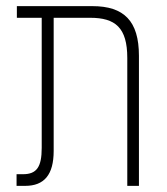

<svg xmlns="http://www.w3.org/2000/svg" viewBox="-20 -606 546 626"><path d="M34 0H62C124 0 155 -36 155 -114V-548H274C356 -548 395 -516 395 -417V0H433V-424C433 -538 384 -586 281 -586H35V-548H116V-124C116 -62 100 -38 55 -38H34Z"/></svg>

Font: Noto Sans Hebrew Condensed ExtraLight
Style: Regular
Weight: 200
Width: 3
Designer: Monotype Design Team
Foundry: Monotype Imaging Inc.
Version: Version 2.004